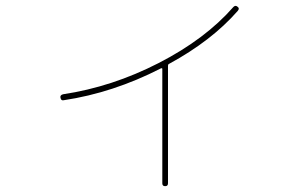

<svg xmlns="http://www.w3.org/2000/svg" viewBox="-20 -599 1040 659"><path d="M198.2 -254.9Q189.5 -252.9 187.5 -263.7Q185.5 -272.5 196.3 -275.4Q365.2 -300.8 524.9 -382.8Q684.6 -464.8 781.2 -575.2Q788.1 -582 794.9 -576.2Q803.7 -570.3 795.9 -561.5Q706.1 -459 560.5 -379.9Q556.6 -378.9 556.6 -372.1V30.3Q556.6 40 546.9 40Q537.1 40 537.1 30.3V-362.3Q537.1 -366.2 532.2 -364.3Q368.2 -280.3 198.2 -254.9Z"/></svg>

Font: Rounded-X Mgen+ 1mn thin
Style: Regular
Weight: 100
Designer: [Source Han Sans]
Ryoko NISHIZUKA  (kana & ideographs); Paul D. Hunt (Latin, Greek & Cyrillic); Wenlong ZHANG  (bopomofo
Version: Version 1.059.20150602